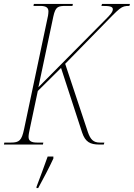

<svg xmlns="http://www.w3.org/2000/svg" viewBox="-35 -734 680 975"><path d="M-15 0H183L185 -10H153C123 -10 110 -19 110 -39C110 -50 113 -64 117 -83L157 -272L275 -389L382 -61C398 -13 423 0 469 0H492L495 -10H472C439 -10 424 -26 411 -64L296 -410L479 -597C577 -697 579 -704 622 -704L625 -714H483L480 -704C519 -704 538 -702 538 -687C538 -673 524 -658 501 -635L160 -291L236 -651C247 -700 259 -704 301 -704H333L335 -714H137L135 -704H169C199 -704 211 -695 211 -676C211 -670 210 -662 209 -655L87 -77C75 -21 63 -10 21 -10H-13ZM151 213 150 221H159C180 183 217 113 236 71V61H207C190 109 167 171 151 213Z"/></svg>

Font: Noto Serif Display Condensed Thin
Style: Italic
Weight: 100
Width: 3
Italic angle: -12°
Designer: Monotype Design Team
Foundry: Monotype Imaging Inc.
Version: Version 2.009